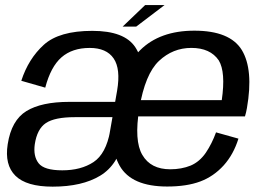

<svg xmlns="http://www.w3.org/2000/svg" viewBox="-20 -717 1023 743"><path d="M487.5 -146 525.4 -361Q545.1 -471.8 503.3 -534.7Q461.5 -597.6 337.2 -597.6Q208.9 -597.6 149.5 -543.6Q90 -489.6 62.4 -404.4L155.1 -377.8Q176.3 -458.7 217.9 -495.1Q259.6 -531.5 327.1 -531.5Q392 -531.5 419.7 -491Q447.5 -450.5 433.2 -366.3L397.6 -163.2L409.6 -150.9ZM183.6 5.3Q297.6 5.3 367.7 -37.1Q437.9 -79.5 459.2 -180.9L406.1 -209.4Q390.2 -121.8 341.9 -89.8Q293.5 -57.9 220.9 -57.9Q150.7 -57.9 129.4 -85.3Q108.1 -112.6 114.6 -158.7Q123.5 -217.9 157.5 -240.7Q191.6 -263.6 269.2 -263.6Q330.9 -263.6 421 -263.6L431.3 -322.8Q324.1 -322.8 248.1 -322.8Q140.5 -322.8 82.3 -287.2Q24.1 -251.5 9.8 -158.9Q-2.8 -78.8 39.8 -36.8Q82.4 5.3 183.6 5.3ZM627 4.8 638.9 -61.9Q563.1 -61.9 530.9 -117.4Q498.4 -172.1 519.2 -297.5Q541.3 -430.5 595.3 -481.3Q648.8 -531.6 720.5 -531.6Q793.7 -531.6 826.6 -483.3Q853.9 -438.3 838.2 -329.6H514L503 -266.6H928Q932.6 -281.7 935.6 -299Q961.5 -447.6 915.9 -523.2Q869.9 -598.3 732.1 -598.3Q598.5 -598.3 522.5 -523Q446.4 -447.8 421.2 -297.7Q397.8 -155.6 443.3 -75.1Q489 4.8 627 4.8ZM638.9 -61.9 627 4.8Q702.5 4.8 754.8 -14.7Q806.7 -34.1 845.7 -77.1Q883.7 -119.4 902.7 -180.5L816 -204.8Q800.2 -161.2 776.5 -126Q752.4 -91 717.9 -76.3Q682.4 -61.9 638.9 -61.9ZM454.5 -614H507L616.7 -697.3H541.6Z"/></svg>

Font: Anybody Thin
Style: Italic
Weight: 100
Italic angle: -10°
Designer: Tyler Finck
Foundry: Etcetera Type Company
Version: Version 1.114;gftools[0.9.25]